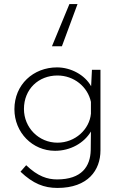

<svg xmlns="http://www.w3.org/2000/svg" viewBox="-20 -735 577 946"><path d="M362 -715H322L236 -507H285ZM433 -391 429 -310C398 -366 329 -403 261 -403C144 -403 51 -318 51 -197C51 -82 140 8 251 8C327 8 394 -30 428 -87L427 5C425 85 383 149 261 149C214 149 166 134 109 79L81 111C143 170 197 191 263 191C414 191 475 103 475 6V-391ZM263 -32C171 -32 98 -106 98 -198C98 -296 170 -363 263 -363C344 -363 412 -308 428 -233V-175C421 -98 351 -32 263 -32Z"/></svg>

Font: Sulaf Light
Style: Regular
Weight: 300
Designer: Bandar Raffah (Arabic) and Santiago Orozco (Latin)
Foundry: Caramella and Typemade
Version: Version 1.005;PS 001.005;hotconv 1.0.88;makeotf.lib2.5.64775